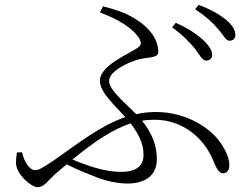

<svg xmlns="http://www.w3.org/2000/svg" viewBox="-20 -765 1040 792"><path d="M783 -566C804 -538 814 -515 830 -515C844 -515 855 -523 855 -538C855 -559 842 -577 817 -601C793 -623 757 -648 705 -671L690 -652C733 -622 761 -591 783 -566ZM878 -647C901 -622 911 -597 926 -597C939 -597 951 -604 951 -621C951 -641 938 -662 912 -684C887 -704 851 -726 799 -745L785 -727C830 -697 856 -673 878 -647ZM71 -137 50 -136C47 -121 46 -109 46 -93C46 -47 108 7 135 7C163 7 175 -18 212 -51L255 -87C305 -62 350 -45 388 -30C431 -15 471 -8 507 -8C575 -8 627 -39 627 -107C627 -162 610 -212 566 -267C583 -270 600 -271 618 -271C735 -271 822 -194 859 -104C870 -76 883 -50 899 -50C917 -50 926 -64 926 -83C926 -109 916 -137 891 -174C849 -237 749 -303 623 -303C595 -303 568 -300 542 -294C500 -337 430 -393 430 -431C430 -473 515 -511 556 -521C594 -530 633 -525 633 -551C633 -605 592 -655 538 -687C498 -713 454 -726 405 -739L392 -714C469 -685 531 -647 555 -605C565 -586 563 -578 545 -566C505 -540 392 -493 392 -432C392 -384 454 -330 497 -282C395 -247 304 -175 200 -102C152 -70 139 -63 124 -63C103 -63 79 -97 71 -137ZM519 -256C560 -202 572 -163 572 -126C572 -82 544 -56 479 -56C412 -56 341 -81 279 -107C368 -180 443 -231 519 -256Z"/></svg>

Font: Noto Serif CJK HK Light
Style: Regular
Weight: 300
Designer: Ryoko NISHIZUKA 西塚涼子 (kana & ideographs); Frank Grießhammer (Latin, Greek & Cyrillic); Wenlong ZHANG 张文龙 (bopomofo); San
Foundry: Adobe
Version: Version 2.001;hotconv 1.1.0;makeotfexe 2.6.0